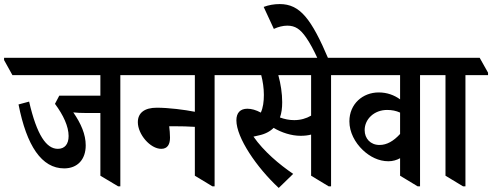

<svg xmlns="http://www.w3.org/2000/svg" viewBox="-69 -908 2417 943"><path d="M246 -81C312 -81 352 -125 352 -194C352 -248 329 -301 291 -356C308 -354 329 -353 353 -353H424V-45L511 7H522V-539H633V-551L592 -624H-49V-613L-8 -539H424V-438H222L201 -398C242 -343 268 -287 268 -240C268 -200 249 -177 215 -177C159 -177 112 -244 74 -409L22 -395C62 -191 136 -81 246 -81Z M723 -177C753 -177 766 -198 766 -232C766 -251 764 -271 762 -288C768 -288 774 -288 781 -288C821 -288 858 -287 888 -285V-45L974 7H985V-539H1097V-551L1056 -624H535V-613L576 -539H888V-359C838 -369 759 -379 701 -379C640 -379 608 -353 608 -308C608 -248 669 -177 723 -177Z M1300 15 1371 -54C1303 -100 1226 -165 1176 -237C1185 -239 1194 -241 1202 -243C1232 -249 1257 -262 1275 -280C1313 -257 1362 -241 1407 -241C1427 -241 1444 -243 1459 -247V-45L1545 7H1557V-539H1668V-551L1627 -624H999V-612L1040 -539H1214C1222 -509 1227 -474 1227 -442C1227 -409 1223 -379 1212 -355C1188 -368 1166 -374 1146 -374C1111 -374 1092 -354 1092 -317C1092 -232 1191 -86 1300 15ZM1317 -406C1317 -449 1310 -495 1298 -539H1459V-340C1435 -326 1407 -318 1376 -318C1351 -318 1328 -323 1306 -331C1314 -353 1317 -378 1317 -406Z M1494 -614H1546C1460 -817 1404 -888 1305 -888C1276 -888 1250 -883 1226 -874L1276 -766C1297 -776 1321 -782 1342 -782C1381 -782 1406 -765 1435 -723C1454 -695 1470 -666 1494 -614Z M1839 -116C1860 -116 1880 -122 1896 -131V-45L1982 7H1994V-539H2105V-551L2064 -624H1570V-613L1611 -539H1896V-420C1867 -441 1832 -454 1791 -454C1713 -454 1647 -398 1647 -312C1647 -259 1674 -208 1713 -171C1748 -138 1791 -116 1839 -116ZM1722 -269C1722 -323 1769 -368 1832 -368C1856 -368 1876 -364 1896 -355V-250C1864 -215 1831 -196 1795 -196C1751 -196 1722 -227 1722 -269Z M2205 7H2217V-539H2328V-551L2287 -624H2007V-613L2048 -539H2119V-45Z"/></svg>

Font: Noto Serif Devanagari Condensed SemiBold
Style: Regular
Weight: 600
Width: 3
Designer: Universal Thirst, Indian Type Foundry and the Monotype Design Team
Foundry: Monotype Imaging Inc.
Version: Version 2.004